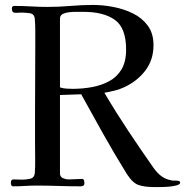

<svg xmlns="http://www.w3.org/2000/svg" viewBox="-20 -756 750 778"><path d="M491 -555Q491 -643 445.5 -675.5Q400 -708 318 -708H285Q275 -708 260.5 -706.5Q246 -705 234.5 -699.5Q223 -694 223 -680V-402Q234 -398 248 -397Q262 -396 274 -396Q314 -396 352.5 -403Q391 -410 422.5 -427Q454 -444 472.5 -475Q491 -506 491 -555ZM710 -16Q710 -9 696 -5Q682 -1 663 0.5Q644 2 627.5 2Q611 2 605 2Q565 2 541 -6.5Q517 -15 494 -51Q445 -130 399.5 -211Q354 -292 309 -374L223 -371V-54Q223 -39 235 -34Q247 -29 259 -29Q273 -29 286 -30Q299 -31 312 -31Q319 -31 320.5 -25Q322 -19 322 -14Q322 -6 317.5 -3.5Q313 -1 306 -1Q262 -1 217 -2.5Q172 -4 128 -4Q104 -4 80.5 -2.5Q57 -1 33 -1Q27 -1 25.5 -6.5Q24 -12 24 -16Q24 -29 35 -29Q44 -29 52.5 -28.5Q61 -28 69 -28Q84 -28 101.5 -31.5Q119 -35 121 -54Q123 -79 122.5 -112.5Q122 -146 122 -171Q122 -204 122 -237.5Q122 -271 122 -304Q122 -373 122.5 -442Q123 -511 123 -580Q123 -605 123 -630.5Q123 -656 121 -680Q119 -700 100.5 -702.5Q82 -705 67 -705Q61 -705 55 -704.5Q49 -704 43 -704Q28 -704 28 -721Q28 -732 38 -732Q72 -732 105.5 -730Q139 -728 173 -728Q220 -728 266 -732Q312 -736 358 -736Q396 -736 438.5 -728Q481 -720 518 -702Q555 -684 578.5 -652.5Q602 -621 602 -573Q602 -513 568.5 -469.5Q535 -426 482 -402Q463 -393 443 -388.5Q423 -384 403 -380Q449 -302 499.5 -226Q550 -150 602 -76Q617 -55 633.5 -42.5Q650 -30 675 -25Q681 -24 695.5 -24Q710 -24 710 -16Z"/></svg>

Font: Kaisei HarunoUmi
Style: Regular
Weight: 400
Designer: Font-Kai, 金井和夫
Foundry: KAZUO KANAI
Version: Version 5.003